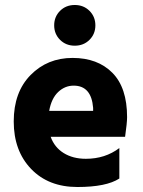

<svg xmlns="http://www.w3.org/2000/svg" viewBox="-20 -744 573 769"><path d="M279.5 -724Q315 -724 338.5 -700.5Q362 -677 362 -642.5Q362 -608 338.5 -584.5Q315 -561 279.5 -561Q244 -561 220.5 -584.5Q197 -608 197 -642.5Q197 -677 220.5 -700.5Q244 -724 279.5 -724ZM275 -401Q240 -401 213 -375.5Q186 -350 177 -300H353V-312Q346 -401 275 -401ZM458 -29Q406 5 290 5Q174 5 104.5 -67.5Q35 -140 35 -257.5Q35 -375 102.5 -443.5Q170 -512 270.5 -512Q371 -512 430 -452.5Q489 -393 489 -275Q489 -252 481 -196H183Q198 -154 235 -131Q272 -108 324 -108Q401 -108 458 -151Z"/></svg>

Font: Hind Jalandhar
Style: Bold
Weight: 700
Designer: Namrata Goyal
Foundry: Indian Type Foundry
Version: Version 0.702;PS 1.0;hotconv 1.0.81;makeotf.lib2.5.63406